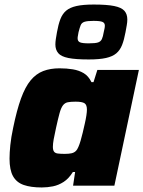

<svg xmlns="http://www.w3.org/2000/svg" viewBox="-20 -818 632 846"><path d="M164 8Q116 8 84.5 -3Q53 -14 37.5 -41.5Q22 -69 22 -119Q22 -145 25.5 -179Q29 -213 38 -255Q54 -333 72.5 -384Q91 -435 115 -464Q139 -493 170.5 -505Q202 -517 242 -517Q274 -517 301 -512.5Q328 -508 349 -495.5Q370 -483 383 -456H392L409 -510H592L484 0H302L311 -60H301Q283 -31 260.5 -16.5Q238 -2 213.5 3Q189 8 164 8ZM265 -140Q283 -140 294.5 -142.5Q306 -145 313.5 -152Q321 -159 326 -172Q330 -181 335 -197.5Q340 -214 344.5 -233.5Q349 -253 353.5 -272.5Q358 -292 360.5 -308.5Q363 -325 363 -335Q363 -356 352.5 -363Q342 -370 313 -370Q292 -370 279 -367.5Q266 -365 257.5 -354Q249 -343 242.5 -319.5Q236 -296 227 -255Q220 -224 216.5 -204Q213 -184 213 -171Q213 -157 218 -150Q223 -143 235 -141.5Q247 -140 265 -140ZM371 -556Q313 -556 281 -562.5Q249 -569 236.5 -584Q224 -599 224 -622Q224 -632 226 -646Q228 -660 231 -676Q237 -710 246 -733.5Q255 -757 271.5 -771Q288 -785 317 -791.5Q346 -798 393 -798Q451 -798 483 -791.5Q515 -785 528 -770.5Q541 -756 541 -732Q541 -720 538.5 -706.5Q536 -693 533 -676Q527 -643 518 -620Q509 -597 492.5 -583Q476 -569 447 -562.5Q418 -556 371 -556ZM371 -627Q400 -627 412 -631Q424 -635 429 -646Q434 -657 437 -676Q439 -685 440.5 -692Q442 -699 442 -705Q442 -717 431.5 -721.5Q421 -726 392 -726Q365 -726 352.5 -722Q340 -718 335.5 -707Q331 -696 326 -676Q325 -668 323.5 -661.5Q322 -655 322 -649Q322 -636 332.5 -631.5Q343 -627 371 -627Z"/></svg>

Font: Saira Thin ExtraBold
Style: Italic
Weight: 800
Italic angle: -12°
Version: Version 1.101